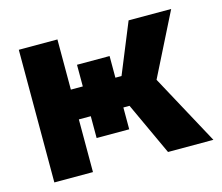

<svg xmlns="http://www.w3.org/2000/svg" viewBox="-81 -636 858 741"><g transform="rotate(-15 348.0 -265.0)"><path d="M50 0V-530H204.3V-329.5H252V-416H382.2V-329.5H406.7L488.7 -530H658.8L533.5 -280.5L685.5 0H504.2L406.8 -210.5H382.2V-123.3H252V-210.5H204.3V0Z"/></g></svg>

Font: Golos Text
Style: Regular
Weight: 400
Designer: A.Korolkova, Vitaly Kuzmin
Foundry: ParaType Ltd
Version: Version 2.004